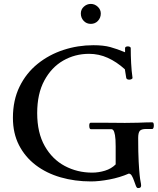

<svg xmlns="http://www.w3.org/2000/svg" viewBox="-20 -914 807 981"><path d="M686 -209Q686 -133 688.5 -88Q691 -43 693.5 -19.5Q696 4 698.5 15Q701 26 701 35Q701 39 698 43Q695 47 685 47Q679 47 674.5 36Q670 25 665 10Q660 -5 653.5 -16Q647 -27 638 -27Q592 -7 539 3Q486 13 445 13Q362 13 289.5 -8Q217 -29 162.5 -70.5Q108 -112 77 -172.5Q46 -233 46 -312Q46 -402 80 -471.5Q114 -541 172.5 -588Q231 -635 304.5 -659Q378 -683 457 -683Q509 -683 543.5 -673.5Q578 -664 619 -647V-668Q619 -673 623.5 -675Q628 -677 633 -677Q638 -677 643 -675Q648 -673 648 -668Q648 -631 650 -591.5Q652 -552 657 -517Q658 -513 652.5 -510Q647 -507 641 -507Q627 -507 625 -516L618 -560Q576 -598 530.5 -618.5Q485 -639 435 -639Q363 -639 303 -604.5Q243 -570 206.5 -502.5Q170 -435 170 -336Q170 -236 208.5 -168Q247 -100 311 -66Q375 -32 451 -32Q484 -32 516.5 -42Q549 -52 571 -74V-166Q571 -205 567.5 -223.5Q564 -242 559.5 -248Q555 -254 550 -254H444Q436 -254 436 -273Q436 -278 437.5 -282.5Q439 -287 444 -287Q465 -287 498.5 -287Q532 -287 565 -286.5Q598 -286 618 -286Q661 -286 685.5 -287Q710 -288 726 -288.5Q742 -289 758 -289Q763 -289 764.5 -284Q766 -279 766 -273Q766 -266 764 -260.5Q762 -255 758 -255H727Q702 -255 694 -245Q686 -235 686 -209ZM444 -792Q422 -792 407.5 -807.5Q393 -823 393 -845Q393 -866 408.5 -880Q424 -894 444 -894Q464 -894 479.5 -879.5Q495 -865 495 -845Q495 -823 480.5 -807.5Q466 -792 444 -792Z"/></svg>

Font: Sedan SC
Style: Regular
Weight: 400
Designer: Sebastian Salazar
Foundry: Sebastian Salazar
Version: Version 1.100; ttfautohint (v1.8.4.7-5d5b)